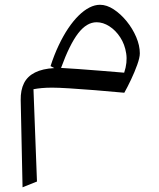

<svg xmlns="http://www.w3.org/2000/svg" viewBox="-20 -418 668 807"><path d="M208.3 -131.9Q158.9 -129.2 127.2 -113.3Q95.4 -97.4 80.9 -68.5Q66.3 -39.5 67 2.8L74.8 369.3L135.4 345L120.7 -43Q136.7 -46.1 155.7 -47.8Q174.7 -49.6 199.4 -49.6Q224.3 -49.6 271.4 -46.7Q318.5 -43.8 378.5 -39Q438.4 -34.2 502.5 -28.2Q515.7 -51.6 530.8 -83.5Q546 -115.5 556.8 -145.8Q567.7 -176 567.7 -193.9Q567.7 -226.7 552.5 -262.3Q537.3 -297.9 512.3 -328.7Q487.3 -359.4 457.9 -378.7Q428.6 -397.9 400.3 -397.9Q378.5 -397.9 355.8 -386.3Q333.1 -374.7 310.5 -352.5Q288 -330.4 266.7 -298.8Q245.5 -267.2 226.6 -227.2Q207.6 -187.3 192.4 -140ZM236.6 -132.5Q272.6 -231.3 308.4 -277.9Q344.3 -324.5 386 -324.5Q413.3 -324.5 439.7 -307.5Q466.1 -290.6 485.3 -261.1Q504.6 -231.7 510.4 -193.4Q516.3 -155.2 501.9 -112.5Q455.7 -116.4 403.8 -120.6Q351.9 -124.7 307 -128Q262 -131.2 236.6 -132.5Z"/></svg>

Font: Pinar-VF
Style: Regular
Weight: 300
Designer: Amin Abedi
Version: Version 3.0